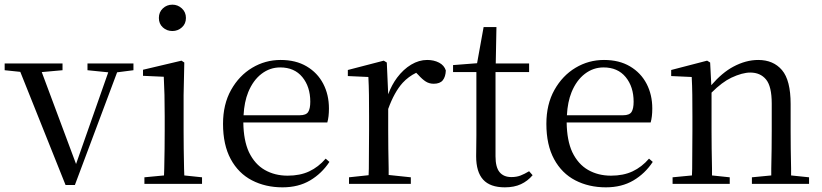

<svg xmlns="http://www.w3.org/2000/svg" viewBox="-28 -788 3522 823"><path d="M253 5 59 -480 -8 -487V-516H240V-487L151 -479L298 -85L436 -478L347 -487V-516H544V-487L474 -478L293 5Z M591 0V-28L675 -36Q676 -49 676 -65Q677 -106 677.5 -150.5Q678 -195 678 -229V-289Q678 -340 677 -381Q676 -422 674 -459L585 -463V-489L750 -528L762 -520L759 -380V-229Q759 -195 759.5 -150.5Q760 -106 761 -65Q761 -49 762 -36L838 -28V0ZM711 -655Q687 -655 670 -670.5Q653 -686 653 -711Q653 -736 670 -752Q687 -768 711 -768Q734 -768 751.5 -752Q769 -736 769 -711Q769 -686 751.5 -670.5Q734 -655 711 -655Z M1183 15Q1110 15 1052 -15Q994 -45 961 -106Q928 -167 928 -257Q928 -341 962.5 -402.5Q997 -464 1053 -497.5Q1109 -531 1175 -531Q1240 -531 1286.5 -503.5Q1333 -476 1357.5 -429Q1382 -382 1382 -323Q1382 -287 1375 -263H1015Q1016 -186 1039 -136Q1064 -84 1107 -59.5Q1150 -35 1205 -35Q1258 -35 1297.5 -53.5Q1337 -72 1368 -108L1384 -94Q1351 -44 1301 -14.5Q1251 15 1183 15ZM1016 -294H1257Q1284 -294 1293 -308Q1302 -322 1302 -352Q1302 -416 1268 -457.5Q1234 -499 1173 -499Q1129 -499 1093 -471.5Q1057 -444 1036 -393Q1019 -351 1016 -294Z M1468 0V-28L1552 -37Q1552 -50 1553 -65Q1553 -106 1553.5 -150.5Q1554 -195 1554 -229V-289Q1554 -341 1553.5 -381Q1553 -421 1551 -458L1463 -462V-488L1617 -528L1630 -520L1636 -384Q1651 -424 1674 -455Q1701 -491 1734.5 -511Q1768 -531 1803 -531Q1832 -531 1854 -519.5Q1876 -508 1883 -486Q1882 -459 1870 -444Q1858 -429 1831 -429Q1812 -429 1797 -438.5Q1782 -448 1765 -467L1756 -476Q1723 -460 1698 -433Q1662 -393 1636 -321V-229Q1636 -195 1636.5 -150.5Q1637 -106 1638 -65Q1638 -50 1638 -38L1733 -28V0Z M2136 15Q2073 15 2043 -18Q2013 -51 2013 -118Q2013 -142 2013.5 -161Q2014 -180 2014 -207V-479H1914V-509L2017 -517L2045 -672H2100L2097 -516H2240V-479H2096V-118Q2096 -71 2113.5 -50Q2131 -29 2164 -29Q2186 -29 2203 -35.5Q2220 -42 2240 -54L2255 -37Q2234 -12 2205 1.5Q2176 15 2136 15Z M2569 15Q2496 15 2438 -15Q2380 -45 2347 -106Q2314 -167 2314 -257Q2314 -341 2348.5 -402.5Q2383 -464 2439 -497.5Q2495 -531 2561 -531Q2626 -531 2672.5 -503.5Q2719 -476 2743.5 -429Q2768 -382 2768 -323Q2768 -287 2761 -263H2401Q2402 -186 2425 -136Q2450 -84 2493 -59.5Q2536 -35 2591 -35Q2644 -35 2683.5 -53.5Q2723 -72 2754 -108L2770 -94Q2737 -44 2687 -14.5Q2637 15 2569 15ZM2402 -294H2643Q2670 -294 2679 -308Q2688 -322 2688 -352Q2688 -416 2654 -457.5Q2620 -499 2559 -499Q2515 -499 2479 -471.5Q2443 -444 2422 -393Q2405 -351 2402 -294Z M2855 0V-28L2938 -36Q2938 -49 2939 -65Q2939 -106 2939.5 -150.5Q2940 -195 2940 -229V-289Q2940 -341 2939.5 -381Q2939 -421 2937 -458L2849 -462V-488L3003 -528L3016 -520L3021 -423Q3068 -477 3115 -502Q3169 -531 3222 -531Q3287 -531 3324 -487.5Q3361 -444 3361 -342V-229Q3361 -194 3361.5 -149.5Q3362 -105 3363 -65Q3363 -49 3363 -36L3440 -28V0H3195V-28L3278 -36Q3278 -49 3278 -65Q3279 -105 3279.5 -149.5Q3280 -194 3280 -229V-344Q3280 -418 3255.5 -447.5Q3231 -477 3188 -477Q3154 -477 3107 -455Q3067 -436 3022 -391V-229Q3022 -195 3022.5 -150.5Q3023 -106 3024 -65Q3024 -49 3024 -36L3100 -28V0Z"/></svg>

Font: Early Summer Mincho
Style: Regular
Weight: 400
Designer: GuiWonder
Version: Version 1.002